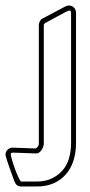

<svg xmlns="http://www.w3.org/2000/svg" viewBox="-121 -523 327 697"><path d="M137 -477Q137 -485 130 -485Q128 -485 115.5 -478.5Q103 -472 87.5 -463.5Q72 -455 58 -447.5Q44 -440 41 -438L38 -433V-2Q38 9 29.5 22Q21 35 8 34L-75 31Q-82 31 -82 38Q-82 41 -77.5 57Q-73 73 -66.5 90.5Q-60 108 -53.5 122Q-47 136 -44 136H12Q43 136 66.5 125Q90 114 106 95.5Q122 77 129.5 51.5Q137 26 137 -4ZM155 -4Q155 30 146 59Q137 88 119 109Q101 130 74.5 142Q48 154 12 154H-44Q-61 154 -68 137Q-70 131 -75.5 116.5Q-81 102 -86.5 86Q-92 70 -96.5 56.5Q-101 43 -101 38Q-101 28 -93.5 20.5Q-86 13 -75 13L9 16Q20 9 20 -2V-433Q20 -438 23.5 -445.5Q27 -453 32 -455L117 -500Q123 -503 129 -503Q140 -503 147.5 -495.5Q155 -488 155 -477Z"/></svg>

Font: RonaldsonGothicLicht
Style: Regular
Weight: 400
Designer: Mr. Robertson for MacKellar, Smiths & Jordan Co. Philadelphia
Foundry: CAT-Fonts Peter Wiegel
Version: 1.000